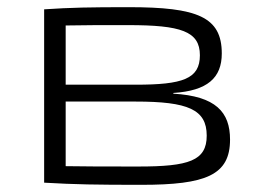

<svg xmlns="http://www.w3.org/2000/svg" viewBox="-20 -509 733 535"><path d="M463 -250C558 -256 598 -292 598 -360C598 -462 530 -489 339 -489C231 -489 177 -488 103 -483V0C188 5 249 6 374 6C554 6 621 -21 621 -120C621 -197 581 -241 463 -248ZM537 -355C537 -289 489 -273 358 -273H163V-438C205 -439 264 -439 337 -439C484 -439 537 -422 537 -355ZM366 -45C281 -45 209 -45 163 -46V-226H358C504 -226 556 -204 556 -131C556 -61 506 -45 366 -45Z"/></svg>

Font: Exo 2 Light Expanded
Style: Regular
Weight: 300
Width: 7
Designer: Natanael Gama
Version: Version 1.001;PS 001.001;hotconv 1.0.70;makeotf.lib2.5.58329